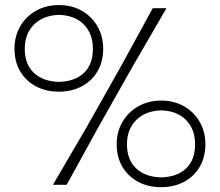

<svg xmlns="http://www.w3.org/2000/svg" viewBox="-20 -746 888 775"><path d="M217.5 -376Q165.5 -376 125 -397.5Q84.5 -419 61.5 -458Q38.5 -497 38.5 -549.5Q38.5 -599.5 61.5 -639.5Q84.5 -679.5 125.2 -702.5Q166 -725.5 218.5 -725.5Q270 -725.5 310.2 -702.5Q350.5 -679.5 373.5 -639.5Q396.5 -599.5 396.5 -549.5Q396.5 -497 373.5 -458Q350.5 -419 310 -397.5Q269.5 -376 217.5 -376ZM193.5 0Q225.5 -55 256.5 -107.5Q287.5 -160 327.5 -229L467.5 -477Q506.5 -548 535.8 -601.8Q565 -655.5 596.5 -713H652Q618.5 -655.5 587.5 -601.8Q556.5 -548 515 -477L375 -229Q337.5 -160.5 308.2 -107.5Q279 -54.5 249 0ZM217.5 -415.5Q282 -417 318.5 -451.5Q355 -486 355 -549Q355 -610 318.5 -647Q282 -684 218.5 -686Q154.5 -684 117.2 -647Q80 -610 80 -549Q80 -486 117.2 -451.5Q154.5 -417 217.5 -415.5ZM630 9.5Q578 9.5 537.8 -12Q497.5 -33.5 474.2 -72.5Q451 -111.5 451 -164Q451 -214 474.2 -253.8Q497.5 -293.5 538 -316.8Q578.5 -340 631 -340Q683 -340 723.2 -316.8Q763.5 -293.5 786.2 -253.8Q809 -214 809 -164Q809 -111.5 786 -72.5Q763 -33.5 722.8 -12Q682.5 9.5 630 9.5ZM630 -30Q694.5 -31.5 731 -66Q767.5 -100.5 767.5 -163.5Q767.5 -224.5 731 -261.5Q694.5 -298.5 631 -300.5Q567 -298.5 529.8 -261.5Q492.5 -224.5 492.5 -163.5Q492.5 -100.5 529.8 -66Q567 -31.5 630 -30Z"/></svg>

Font: Commissioner Loud ExtraLight
Style: Regular
Weight: 200
Designer: Kostas Bartsokas
Foundry: Kostas Bartsokas
Version: Version 1.000; ttfautohint (v1.8.3)